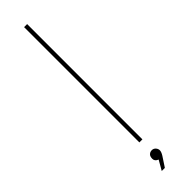

<svg xmlns="http://www.w3.org/2000/svg" viewBox="-312 -726 874 874"><g transform="rotate(-45 125.0 -289.0)"><path d="M146 117.2 115.2 164.1H95.2L122.1 117.2Q104 110.4 104 94.7Q104 79.1 111.6 72Q119.1 64.9 130.1 64.9Q141.1 64.9 148.4 73Q155.8 81.1 155.8 91.3Q155.8 101.6 146 117.2ZM134.8 0H115.2V-742.2H134.8Z"/></g></svg>

Font: Montserrat-Hairline
Style: Regular
Weight: 250
Designer: Julieta Ulanovsky
Foundry: Julieta Ulanovsky
Version: Version 1.000;PS 002.000;hotconv 1.0.70;makeotf.lib2.5.58329